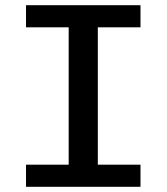

<svg xmlns="http://www.w3.org/2000/svg" viewBox="-20 -718 640 738"><path d="M520 0V-85H356V-613H520V-698H80V-613H244V-85H80V0Z"/></svg>

Font: IBM Plex Mono Medm
Style: Regular
Weight: 500
Monospace: yes
Designer: Mike Abbink, Paul van der Laan, Pieter van Rosmalen
Foundry: Bold Monday
Version: Version 2.004